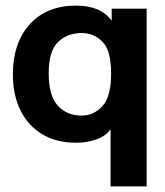

<svg xmlns="http://www.w3.org/2000/svg" viewBox="-20 -499 590 686"><path d="M375 167V-37Q358 -13 324.5 -1Q291 11 252 11Q182 11 131.5 -19Q81 -49 53.5 -104Q26 -159 26 -233Q26 -346 86.5 -412.5Q147 -479 252 -479Q340 -479 379 -425V-468H504V167ZM272 -86Q315 -86 346 -120Q377 -154 377 -236Q377 -318 346.5 -349.5Q316 -381 272 -381Q221 -381 187.5 -349Q154 -317 154 -237Q154 -157 186.5 -121.5Q219 -86 272 -86Z"/></svg>

Font: Inconsolata SemiExpanded ExtraBold
Style: Regular
Weight: 800
Width: 6
Monospace: yes
Designer: Raph Levien, Cyreal, Brenton Simpson
Foundry: Raph Levien, Cyreal, Google
Version: Version 3.001; ttfautohint (v1.8.2.53-6de2)